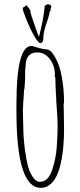

<svg xmlns="http://www.w3.org/2000/svg" viewBox="-20 -884 386 923"><path d="M59 -349V-384Q59 -663 131 -663Q136 -663 145 -660Q177 -649 208 -646Q227 -642 246 -607Q267 -571 277.5 -512Q288 -453 288 -391L286 -386Q286 -353 287 -327L288 -267Q288 -216 284 -175Q278 -113 264 -68Q255 -41 243.5 -23Q232 -5 215 7Q199 19 176 19Q59 19 59 -349ZM230 -65Q249 -121 253 -179Q257 -239 257 -275Q257 -315 251 -393Q246 -480 246 -511L242 -519L244 -524Q244 -568 219.5 -600Q195 -632 160 -632Q114 -632 105 -588Q103 -573 101 -545Q101 -471 95 -444Q95 -429 92 -397L90 -350Q90 -328 91 -311L92 -271Q92 -224 100 -163Q106 -118 114 -87Q122 -56 137 -34Q152 -10 172 -10Q211 -10 230 -65ZM89 -846 108 -859 125 -836Q125 -828 133 -802Q143 -774 152.5 -746Q162 -718 167 -706Q190 -793 195 -856L209 -864Q227 -861 227 -852Q227 -851 223 -841L224 -836L216 -821L217 -815L206 -779Q188 -731 188 -698Q188 -677 173 -677Q164 -677 144 -712Q124 -747 107 -789Q90 -831 89 -846Z"/></svg>

Font: Amatic SC
Style: Regular
Weight: 400
Designer: Multiple Designers
Foundry: Vernon Adams
Version: Version 2.505